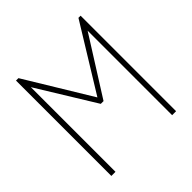

<svg xmlns="http://www.w3.org/2000/svg" viewBox="-168 -755 887 887"><g transform="rotate(-45 275.0 -312.0)"><path d="M64 0V-623H80L275 -302L473 -624H487V0H461V-552L283 -270H265L91 -553V0Z"/></g></svg>

Font: Inconsolata SemiExpanded ExtraLight
Style: Regular
Weight: 200
Width: 6
Monospace: yes
Designer: Raph Levien, Cyreal, Brenton Simpson
Foundry: Raph Levien, Cyreal, Google
Version: Version 3.001; ttfautohint (v1.8.2.53-6de2)